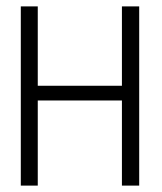

<svg xmlns="http://www.w3.org/2000/svg" viewBox="-20 -590 505 600"><path d="M45 -10H98V-276H361V-10H415V-570H361V-322H98V-570H45Z"/></svg>

Font: Charger Sport
Style: ExLit
Weight: 200
Designer: Jasper
Foundry: Cannot Into Space Fonts
Version: Version 1.1